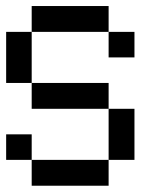

<svg xmlns="http://www.w3.org/2000/svg" viewBox="-20 -546 540 624"><path d="M0 -276.4V-442.4H83V-526.4H333V-442.4H417V-359.4H333V-442.4H83V-276.4H333V-192.4H83V-276.4ZM0 -26.4V-109.4H83V-26.4ZM333 -192.4H417V-26.4H333V57.6H83V-26.4H333Z"/></svg>

Font: KH Dot Kodenmachou 12
Style: Regular
Weight: 400
Designer: Original version for X68000 by Keitarou Hiraki (http://hp.vector.co.jp/authors/VA000874/) / TrueType conversion by Homem
Version: Version 1.00.20150527